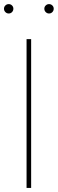

<svg xmlns="http://www.w3.org/2000/svg" viewBox="-20 -919 283 939"><path d="M132.3 -727.5V0H109.9V-727.5ZM219.7 -853Q210.4 -853 203.6 -859.9Q196.8 -866.7 196.8 -876.5Q196.8 -885.7 203.6 -892.3Q210.4 -898.9 219.7 -898.9Q229.5 -898.9 236.1 -892.3Q242.7 -885.7 242.7 -876.5Q242.7 -866.7 236.1 -859.9Q229.5 -853 219.7 -853ZM22.5 -853Q13.2 -853 6.3 -859.9Q-0.5 -866.7 -0.5 -876.5Q-0.5 -885.7 6.3 -892.3Q13.2 -898.9 22.5 -898.9Q32.2 -898.9 38.8 -892.3Q45.4 -885.7 45.4 -876.5Q45.4 -866.7 38.8 -859.9Q32.2 -853 22.5 -853Z"/></svg>

Font: Inter 16pt Thin
Style: Regular
Weight: 250
Version: Version 4.001;git-66647c0bb